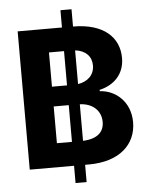

<svg xmlns="http://www.w3.org/2000/svg" viewBox="-60 -867 781 1006"><g transform="rotate(-5 330.5 -363.5)"><path d="M296.2 90.9H354.4V0H373.9C537.3 0 624.3 -85.2 624.3 -201C624.3 -308.6 547.2 -373.6 464.5 -377.5V-384.6C540.1 -401.6 595.9 -455.3 595.9 -540.8C595.9 -649.9 514.9 -727.3 354.4 -727.3V-818.2H296.2V-727.3H63.2V0H296.2ZM217 -125.7V-318.9H296.2V-125.7ZM217 -422.9V-603H296.2V-422.9ZM354.4 -126.1V-318.5C423.3 -315.7 465.6 -273.8 465.6 -216.3C465.6 -164.1 431.8 -129.3 354.4 -126.1ZM354.4 -424.7V-601.9C409.8 -595.5 440.7 -562.1 440.7 -515.3C440.7 -465.2 405.2 -432.2 354.4 -424.7Z"/></g></svg>

Font: Margiela Sans
Style: Bold
Weight: 700
Designer: Stefan Endress, Andreas Faust
Version: Version 1.100;FEAKit 1.0